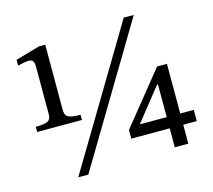

<svg xmlns="http://www.w3.org/2000/svg" viewBox="-102 -816 1065 960"><g transform="rotate(-15 430.5 -336.0)"><path d="M764 0V-98H834V-156H764V-413H713L495 -143V-98H694V0ZM281 -252V-279C213 -279 201 -291 201 -328V-663H168L43 -627V-597C61 -601 84 -607 100 -607C121 -607 128 -595 128 -569V-328C128 -291 119 -279 49 -279V-252ZM241 20 667 -692H615L189 20ZM557 -159 689 -325H694V-156H557Z"/></g></svg>

Font: STIX Two Text
Style: Regular
Weight: 400
Designer: Ross Mills, John Hudson & Paul Hanslow, Tiro Typeworks Ltd; with prior portions MicroPress Inc., and Coen Hoffman.
Foundry: Tiro Typeworks Ltd
Version: Version 2.13 b171